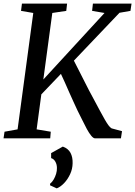

<svg xmlns="http://www.w3.org/2000/svg" viewBox="-24 -763 746 1059"><path d="M-4.5 0 1 -36.5 73 -49.5 159.5 -691.5 92 -703 97 -743H346L341.5 -703L264.5 -691.5L215 -324.5L552.5 -691.5L484 -703L488.5 -743H701.5L695.5 -703L635 -692.5L383.5 -428.5Q394.5 -407.5 408.5 -379.5Q422.5 -351.5 437.8 -321.8Q453 -292 467 -264.5Q481 -237 492.5 -217Q512 -180.5 527 -152.5Q542 -124.5 553.5 -104.5Q565 -84.5 574 -72.2Q583 -60 591.5 -55L649 -39.5L643 0H499Q490 -1 478.8 -14.8Q467.5 -28.5 455.2 -51Q443 -73.5 430 -100.5Q417 -127.5 403 -154.5Q393 -176 381.2 -201.8Q369.5 -227.5 357.2 -255Q345 -282.5 333.8 -308.2Q322.5 -334 312 -355.5L204 -242.5L178 -49.5L256 -36.5L253 0ZM252 259 252.5 250Q263.5 241.5 272 227Q280.5 212.5 285.5 195.8Q290.5 179 290 163.5Q290 144.5 281.5 129Q273 113.5 258 109V81.5L322.5 45.5Q352.5 56.5 365 80.2Q377.5 104 376.5 137.5Q376 169.5 362.5 198.2Q349 227 329.2 247.5Q309.5 268 289 276Z"/></svg>

Font: Merriweather 36pt
Style: Italic
Weight: 400
Italic angle: -7.8°
Version: Version 2.101